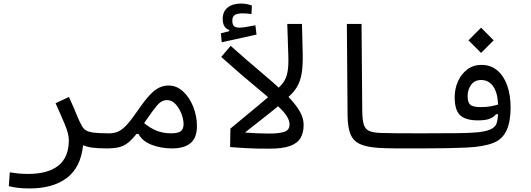

<svg xmlns="http://www.w3.org/2000/svg" viewBox="-20 -827 2970 1073"><path d="M444.3 -15.6Q431.6 108.4 353.8 167.2Q275.9 226.1 146 226.1Q108.9 226.1 82 222.9Q55.2 219.7 29.3 213.4L34.7 136.2Q62 140.1 83.5 142.6Q105 145 137.7 145Q247.6 145 306.2 98.6Q364.7 52.2 364.7 -44.9Q364.7 -78.1 341.8 -133.1Q318.8 -188 290.5 -250L365.2 -285.2Q393.6 -223.1 408.9 -184.6Q424.3 -146 439.5 -120.1Q447.8 -106 461.7 -97.7Q475.6 -89.4 504.4 -85.7Q533.2 -82 585.9 -82Q604.5 -82 612.8 -74Q621.1 -65.9 621.1 -44.4Q621.1 -17.6 609.4 -7.6Q597.7 2.4 580.1 2.4Q528.3 2.4 497.1 -1.7Q465.8 -5.9 444.3 -15.6Z M577.1 2.4Q564 2.4 558.3 -8.1Q552.7 -18.6 552.7 -44.9Q552.7 -81.5 585.9 -81.5Q616.7 -81.5 640.1 -91.8Q663.6 -102.1 689.2 -130.1Q714.8 -158.2 752 -212.4Q788.1 -265.1 815.9 -294.9Q843.8 -324.7 868.9 -336.9Q894 -349.1 921.9 -349.1Q967.3 -349.1 1003.2 -315.9Q1039.1 -282.7 1059.8 -230.7Q1080.6 -178.7 1080.6 -122.6Q1080.6 -57.6 1045.4 -27.6Q1010.3 2.4 941.4 2.4Q881.3 2.4 828.6 -17.3Q775.9 -37.1 753.9 -78.6H742.7Q717.8 -46.9 695.3 -29.1Q672.9 -11.2 645.3 -4.4Q617.7 2.4 577.1 2.4ZM785.6 -138.7Q819.8 -110.8 855.7 -96.4Q891.6 -82 937 -82Q973.6 -82 989.7 -93.5Q1005.9 -105 1005.9 -133.8Q1005.9 -160.2 993.9 -191.4Q981.9 -222.7 961.2 -245.1Q940.4 -267.6 914.1 -267.6Q882.8 -267.6 857.7 -237.8Q832.5 -208 793.9 -150.9Q789.6 -144 785.6 -138.7Z M1485.4 3.9Q1444.3 3.9 1413.1 3.2Q1381.8 2.4 1348.1 0.5Q1314.5 -1.5 1266.1 -4.9L1267.6 -108.4L1323.7 -87.9Q1373.5 -84 1412.6 -82.3Q1451.7 -80.6 1481.4 -80.6Q1543 -80.6 1570.6 -90.8Q1598.1 -101.1 1598.1 -131.3Q1598.1 -168.5 1552.5 -215.1Q1506.8 -261.7 1421.4 -331.8Q1335.9 -401.9 1216.3 -508.8L1269 -570.8Q1359.9 -489.7 1434.8 -427Q1509.8 -364.3 1564 -313.2Q1618.2 -262.2 1647.5 -217.5Q1676.8 -172.9 1676.8 -127.9Q1676.8 -85.9 1659.9 -56.4Q1643.1 -26.9 1601.6 -11.5Q1560.1 3.9 1485.4 3.9ZM1219.2 -590.8 1214.4 -641.1 1261.2 -652.8V-659.2Q1224.6 -671.9 1224.6 -721.2Q1224.6 -763.2 1252.7 -785.2Q1280.8 -807.1 1326.2 -807.1Q1345.2 -807.1 1359.9 -804Q1374.5 -800.8 1387.7 -795.9L1385.3 -748.5Q1373.5 -750 1361.1 -751.2Q1348.6 -752.4 1337.4 -752.4Q1303.7 -752.4 1291 -742.7Q1278.3 -732.9 1278.3 -711.4Q1278.3 -689 1288.1 -680.7Q1297.9 -672.4 1318.8 -672.4Q1334 -672.4 1359.4 -677Q1384.8 -681.6 1407.2 -685.5L1413.6 -633.8Z M1324.7 -66.4 1267.6 -108.4Q1346.2 -173.8 1418.9 -233.6Q1491.7 -293.5 1542 -341.3Q1574.2 -372.6 1584 -411.1Q1593.8 -449.7 1591.3 -516.1L1585.4 -693.4H1667.5L1671.4 -540Q1673.3 -477.5 1668.2 -433.3Q1663.1 -389.2 1647.7 -356.4Q1632.3 -323.7 1603 -295.4Q1563.5 -256.8 1515.4 -217.8Q1467.3 -178.7 1418 -140.6Q1368.7 -102.5 1324.7 -66.4Z M2337.9 2.4Q2326.7 2.4 2315.7 2.4Q2304.7 2.4 2293.9 2.4Q2236.3 2.4 2186 2.2Q2135.7 2 2089.8 -1Q2027.3 -5.4 1990.7 -22.5Q1954.1 -39.6 1938.5 -77.6Q1922.9 -115.7 1922.4 -182.1L1918.5 -693.4H2000.5L2004.4 -209Q2004.9 -157.7 2012.9 -131.3Q2021 -105 2043.2 -95.2Q2065.4 -85.4 2108.4 -84Q2149.9 -82.5 2195.6 -82.3Q2241.2 -82 2300.3 -82Q2310.5 -82 2321.5 -82Q2332.5 -82 2343.8 -82Q2367.2 -82 2367.2 -43.9Q2367.2 -19 2359.6 -8.3Q2352.1 2.4 2337.9 2.4Z M2335.9 2.4 2343.3 -82Q2347.2 -82 2351.3 -82Q2355.5 -82 2359.4 -82Q2467.8 -82 2536.1 -82.8Q2604.5 -83.5 2645.8 -87.4Q2687 -91.3 2714.4 -101.1Q2736.8 -109.4 2748.8 -125Q2760.7 -140.6 2763.2 -189L2752 -188.5Q2740.7 -173.3 2717.8 -163.8Q2694.8 -154.3 2651.4 -154.3Q2582 -154.3 2551.5 -183.1Q2521 -211.9 2521 -282.7Q2521 -331.5 2539.6 -372.8Q2558.1 -414.1 2591.8 -439.2Q2625.5 -464.4 2670.4 -464.4Q2722.2 -464.4 2758.5 -434.1Q2794.9 -403.8 2814.2 -350.1Q2833.5 -296.4 2833.5 -226.6Q2833.5 -146.5 2810.8 -97.9Q2788.1 -49.3 2738.3 -28.8Q2683.1 -6.8 2585.9 -2.2Q2488.8 2.4 2335.9 2.4ZM2763.7 -242.7Q2760.3 -312.5 2734.9 -346.2Q2709.5 -379.9 2669.4 -379.9Q2632.3 -379.9 2612.8 -352.8Q2593.3 -325.7 2593.3 -289.6Q2593.3 -254.9 2608.2 -241.7Q2623 -228.5 2667.5 -228.5Q2696.3 -228.5 2719 -232.4Q2741.7 -236.3 2763.7 -242.7ZM2668.5 -531.2 2598.1 -601.6 2668.5 -672.4 2738.8 -601.6Z"/></svg>

Font: Cascadia Mono SemiLight
Style: Regular
Weight: 350
Monospace: yes
Designer: Aaron Bell
Foundry: Saja Typeworks
Version: Version 2404.023; ttfautohint (v1.8.4)